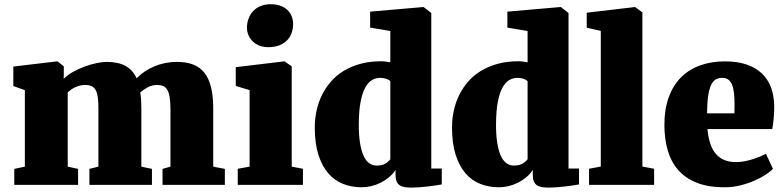

<svg xmlns="http://www.w3.org/2000/svg" viewBox="-20 -853 3619 886"><path d="M45.9 -73.7 94.7 -84V-437L41.5 -456.1V-545.9L243.2 -569.8H245.6L274.4 -546.9V-513.2L273.9 -489.3Q291 -506.8 316.9 -521.2Q342.8 -535.6 370.8 -545.9Q398.9 -556.2 425.8 -561.8Q452.6 -567.4 471.2 -567.4Q525.9 -567.4 559.6 -548.6Q593.3 -529.8 610.4 -491.7Q644.5 -526.9 693.1 -547.1Q741.7 -567.4 796.9 -567.4Q839.8 -567.4 871.3 -555.2Q902.8 -543 923.3 -517.1Q943.8 -491.2 953.9 -450.7Q963.9 -410.2 963.9 -353.5V-84L1017.6 -73.7V0H730V-73.7L766.6 -84V-348.6Q766.6 -381.3 763.2 -403.1Q759.8 -424.8 752.4 -437.7Q745.1 -450.7 733.2 -455.8Q721.2 -460.9 704.6 -460.9Q681.2 -460.9 661.4 -450Q641.6 -439 627.4 -426.8Q629.9 -410.2 631.1 -392.1Q632.3 -374 632.3 -353.5V-84L681.2 -73.7V0H392.6V-73.7L434.1 -84V-353Q434.1 -384.3 431.2 -405Q428.2 -425.8 420.9 -438.2Q413.6 -450.7 401.9 -455.8Q390.1 -460.9 372.6 -460.9Q359.4 -460.9 347.7 -457.8Q335.9 -454.6 325.7 -449.7Q315.4 -444.8 307.1 -438.7Q298.8 -432.6 292.5 -426.8V-84L340.3 -73.7V0H45.9Z M1077.1 -74.2 1131.8 -84V-437L1067.9 -456.5V-543L1290.5 -569.8H1293L1326.2 -546.9V-84L1377.9 -74.2V0H1077.1ZM1217.8 -635.3Q1196.3 -635.3 1178.2 -642.1Q1160.2 -648.9 1147.2 -661.1Q1134.3 -673.3 1127 -689.9Q1119.6 -706.5 1119.6 -725.6Q1119.6 -748 1127.2 -767.8Q1134.8 -787.6 1148.7 -802.2Q1162.6 -816.9 1182.9 -825.2Q1203.1 -833.5 1229 -833.5H1229.5Q1254.9 -833.5 1274.2 -826.4Q1293.5 -819.3 1306.4 -806.9Q1319.3 -794.4 1325.9 -777.8Q1332.5 -761.2 1332.5 -742.2Q1332.5 -719.7 1325.4 -700.2Q1318.4 -680.7 1304 -666.3Q1289.6 -651.9 1268.1 -643.6Q1246.6 -635.3 1218.3 -635.3H1217.8Z M1648.4 11.2Q1602.5 11.2 1563 -4.4Q1523.4 -20 1494.6 -53.5Q1465.8 -86.9 1449.2 -139.2Q1432.6 -191.4 1432.6 -265.1Q1432.6 -304.7 1440.9 -342.8Q1449.2 -380.9 1465.8 -414.6Q1482.4 -448.2 1507.6 -477.1Q1532.7 -505.9 1566.9 -526.4Q1601.1 -546.9 1643.8 -558.6Q1686.5 -570.3 1738.8 -570.3Q1749.5 -570.3 1760.5 -568.8Q1771.5 -567.4 1781.2 -565.4V-710L1688 -725.6V-799.3L1930.2 -820.3H1935.1L1970.2 -793V-75.2H2018.6V-2Q2006.3 0.5 1989.3 2.9Q1972.2 5.4 1953.1 7.6Q1934.1 9.8 1914.8 11.2Q1895.5 12.7 1879.4 12.7Q1860.4 12.7 1846.4 10.3Q1832.5 7.8 1823.5 1.2Q1814.5 -5.4 1809.8 -16.8Q1805.2 -28.3 1805.2 -46.9V-69.3Q1793.5 -50.3 1775.6 -35.4Q1757.8 -20.5 1736.8 -10Q1715.8 0.5 1693.1 5.9Q1670.4 11.2 1648.4 11.2ZM1717.8 -88.9Q1742.2 -88.9 1757.3 -97.7Q1772.5 -106.4 1781.2 -118.2V-478Q1775.4 -484.9 1762.7 -489.3Q1750 -493.7 1733.9 -493.7Q1714.4 -493.7 1696.8 -483.6Q1679.2 -473.6 1665.8 -449.5Q1652.3 -425.3 1644.3 -384.8Q1636.2 -344.2 1635.7 -282.7Q1635.3 -231.4 1641.1 -194.6Q1647 -157.7 1657.7 -134.3Q1668.5 -110.8 1683.6 -99.9Q1698.7 -88.9 1717.8 -88.9Z M2281.7 11.2Q2235.8 11.2 2196.3 -4.4Q2156.7 -20 2127.9 -53.5Q2099.1 -86.9 2082.5 -139.2Q2065.9 -191.4 2065.9 -265.1Q2065.9 -304.7 2074.2 -342.8Q2082.5 -380.9 2099.1 -414.6Q2115.7 -448.2 2140.9 -477.1Q2166 -505.9 2200.2 -526.4Q2234.4 -546.9 2277.1 -558.6Q2319.8 -570.3 2372.1 -570.3Q2382.8 -570.3 2393.8 -568.8Q2404.8 -567.4 2414.6 -565.4V-710L2321.3 -725.6V-799.3L2563.5 -820.3H2568.4L2603.5 -793V-75.2H2651.9V-2Q2639.6 0.5 2622.6 2.9Q2605.5 5.4 2586.4 7.6Q2567.4 9.8 2548.1 11.2Q2528.8 12.7 2512.7 12.7Q2493.7 12.7 2479.7 10.3Q2465.8 7.8 2456.8 1.2Q2447.8 -5.4 2443.1 -16.8Q2438.5 -28.3 2438.5 -46.9V-69.3Q2426.8 -50.3 2408.9 -35.4Q2391.1 -20.5 2370.1 -10Q2349.1 0.5 2326.4 5.9Q2303.7 11.2 2281.7 11.2ZM2351.1 -88.9Q2375.5 -88.9 2390.6 -97.7Q2405.8 -106.4 2414.6 -118.2V-478Q2408.7 -484.9 2396 -489.3Q2383.3 -493.7 2367.2 -493.7Q2347.7 -493.7 2330.1 -483.6Q2312.5 -473.6 2299.1 -449.5Q2285.6 -425.3 2277.6 -384.8Q2269.5 -344.2 2269 -282.7Q2268.6 -231.4 2274.4 -194.6Q2280.3 -157.7 2291 -134.3Q2301.8 -110.8 2316.9 -99.9Q2332 -88.9 2351.1 -88.9Z M2698.2 -74.2 2752.4 -84.5V-710.4L2687.5 -725.1V-794.4L2908.2 -820.3H2911.1L2944.3 -795.9V-84.5L2998.5 -74.2V0H2698.2Z M3045.9 -276.9Q3045.9 -348.1 3065.4 -402.8Q3085 -457.5 3121.3 -494.6Q3157.7 -531.7 3209.5 -550.8Q3261.2 -569.8 3325.7 -569.8Q3381.8 -569.8 3424.1 -555.7Q3466.3 -541.5 3494.6 -515.1Q3522.9 -488.8 3537.4 -450.7Q3551.8 -412.6 3552.7 -364.7Q3552.7 -329.1 3550 -303.5Q3547.4 -277.8 3543.5 -257.3H3244.6Q3252 -178.2 3284.4 -141.6Q3316.9 -105 3376 -105Q3395 -105 3414.8 -108.6Q3434.6 -112.3 3453.1 -118.2Q3471.7 -124 3487.5 -130.6Q3503.4 -137.2 3514.6 -143.1L3546.9 -74.2Q3536.6 -62.5 3514.6 -47.9Q3492.7 -33.2 3462.9 -20Q3433.1 -6.8 3397.5 2.2Q3361.8 11.2 3323.7 11.2Q3247.6 11.2 3194.6 -10Q3141.6 -31.2 3108.6 -69.6Q3075.7 -107.9 3060.8 -160.9Q3045.9 -213.9 3045.9 -276.9ZM3369.1 -330.1Q3369.1 -333.5 3369.1 -339.1Q3369.1 -344.7 3369.4 -350.6Q3369.6 -356.4 3369.6 -362.1Q3369.6 -367.7 3369.6 -371.1Q3369.6 -399.9 3367.2 -422.6Q3364.7 -445.3 3358.4 -461.2Q3352.1 -477.1 3341.1 -485.4Q3330.1 -493.7 3313.5 -493.7Q3297.9 -493.7 3285.2 -487.8Q3272.5 -481.9 3263.2 -464.4Q3253.9 -446.8 3248.5 -414.8Q3243.2 -382.8 3242.7 -330.1Z"/></svg>

Font: Merriweather UltraBold
Style: Regular
Weight: 900
Designer: Eben Sorkin ( sorkintype@gmail.com )
Foundry: Eben Sorkin
Version: Version 1.570; ttfautohint (v1.3) -l 8 -r 32 -G 0 -x 0 -H 60